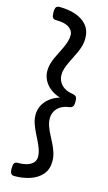

<svg xmlns="http://www.w3.org/2000/svg" viewBox="-152 -1000 632 1124"><g transform="rotate(15 164.5 -437.5)"><path d="M61 75Q46 75 40 66Q34 57 34 35Q34 12 40 3.5Q46 -5 61 -5Q97 -5 120.5 -13.5Q144 -22 155 -36.5Q166 -51 166 -68Q166 -91 158 -114Q150 -137 138.5 -160Q127 -183 115.5 -206.5Q104 -230 96 -254.5Q88 -279 88 -305Q88 -335 101.5 -361.5Q115 -388 140.5 -408Q166 -428 200 -438Q166 -448 140.5 -468Q115 -488 101.5 -514.5Q88 -541 88 -570Q88 -592 93.5 -612.5Q99 -633 108 -652.5Q117 -672 127 -691.5Q137 -711 146 -730.5Q155 -750 160.5 -769Q166 -788 166 -808Q166 -833 140.5 -851.5Q115 -870 61 -870Q46 -870 40 -879Q34 -888 34 -910Q34 -933 40 -941.5Q46 -950 61 -950Q114 -950 157.5 -935.5Q201 -921 227.5 -890Q254 -859 254 -809Q254 -787 248 -765.5Q242 -744 233 -724Q224 -704 214 -684.5Q204 -665 195 -645.5Q186 -626 180 -607.5Q174 -589 174 -570Q174 -547 184.5 -527.5Q195 -508 215.5 -495Q236 -482 266 -478Q281 -475 287.5 -468Q294 -461 294 -438Q294 -416 287.5 -408Q281 -400 266 -398Q236 -394 215.5 -381Q195 -368 184.5 -348.5Q174 -329 174 -305Q174 -283 182 -260Q190 -237 202 -214Q214 -191 226 -167Q238 -143 246 -118Q254 -93 254 -66Q254 -17 227.5 14Q201 45 157.5 60Q114 75 61 75Z"/></g></svg>

Font: Playwrite AT
Style: Regular
Weight: 400
Designer: Veronika Burian, José Scaglione
Foundry: TypeTogether
Version: Version 1.002